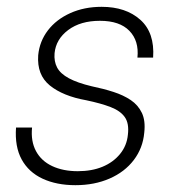

<svg xmlns="http://www.w3.org/2000/svg" viewBox="-20 -531 516 563"><path d="M201 12Q146 12 105 -7Q64 -26 43.5 -63.5Q23 -101 27 -157H74Q70 -117 85.5 -88Q101 -59 133 -44Q165 -29 208 -29Q249 -29 280.5 -42Q312 -55 332 -79.5Q352 -104 355 -136Q359 -169 346 -187.5Q333 -206 304.5 -217Q276 -228 233 -237Q199 -243 172 -254Q145 -265 126 -280.5Q107 -296 98.5 -318Q90 -340 92 -369Q96 -410 120.5 -442Q145 -474 186 -492.5Q227 -511 278 -511Q349 -511 391.5 -473Q434 -435 429 -362H383Q388 -411 359.5 -440.5Q331 -470 273 -470Q216 -470 180 -443Q144 -416 140 -375Q138 -351 147.5 -333Q157 -315 182 -301.5Q207 -288 249 -278Q283 -271 312.5 -261.5Q342 -252 363.5 -237.5Q385 -223 396 -200Q407 -177 403 -142Q399 -97 372.5 -62Q346 -27 301.5 -7.5Q257 12 201 12Z"/></svg>

Font: DM Sans 20pt ExtraLight
Style: Italic
Weight: 250
Italic angle: -10°
Version: Version 4.004;gftools[0.9.30]